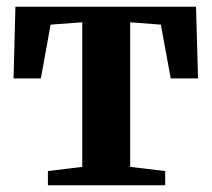

<svg xmlns="http://www.w3.org/2000/svg" viewBox="-20 -553 632 573"><path d="M123 0V-42.5L225.5 -55V-486.5L131 -479.5L102 -319H20.5L26 -533H565L571 -319H489.5L460 -479.5L368.5 -486.5V-55L473 -42.5V0Z"/></svg>

Font: Merriweather 72pt
Style: Bold
Weight: 700
Version: Version 2.100